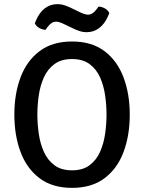

<svg xmlns="http://www.w3.org/2000/svg" viewBox="-20 -897 698 930"><path d="M49.5 -342Q49.5 -443 79.8 -523Q110 -603 172 -649.5Q234 -696 329 -696Q424.5 -696 486.2 -649.2Q548 -602.5 578.2 -522.5Q608.5 -442.5 608.5 -342Q608.5 -240.5 578.2 -160.2Q548 -80 486 -33.5Q424 13 329 13Q233.5 13 171.5 -33.8Q109.5 -80.5 79.5 -161Q49.5 -241.5 49.5 -342ZM161 -342Q161 -296.5 167.8 -249.2Q174.5 -202 192.5 -161.8Q210.5 -121.5 243.5 -96.8Q276.5 -72 329 -72Q381 -72 414 -96.8Q447 -121.5 464.8 -161.8Q482.5 -202 489.2 -249.2Q496 -296.5 496 -342Q496 -387.5 489.2 -434.8Q482.5 -482 464.8 -522Q447 -562 414 -586.5Q381 -611 329 -611Q276.5 -611 243.5 -586.5Q210.5 -562 192.5 -522Q174.5 -482 167.8 -434.8Q161 -387.5 161 -342ZM284.5 -783Q275.5 -787 267.8 -789.5Q260 -792 251.5 -792Q230 -792 211.5 -767.5L200.5 -752.5Q185 -753 169.5 -762Q154 -771 148.5 -784.5L155.5 -800.5Q171 -836.5 197.2 -856.8Q223.5 -877 259 -877Q276 -877 291 -872Q306 -867 318 -861.5L371 -836Q380.5 -831.5 389.8 -828.8Q399 -826 406.5 -826Q428 -826 446.5 -850.5L457.5 -865Q473.5 -864.5 488.8 -855.8Q504 -847 509.5 -833.5L502.5 -817Q487 -781.5 460.5 -761.2Q434 -741 399 -741Q382 -741 366.8 -746Q351.5 -751 340 -756.5Z"/></svg>

Font: Signika SC
Style: Regular
Weight: 400
Designer: Anna Giedryś
Foundry: Anna Giedryś
Version: Version 2.000; ttfautohint (v1.8.3) -l 8 -r 50 -G 200 -x 9 -